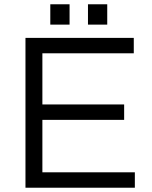

<svg xmlns="http://www.w3.org/2000/svg" viewBox="-20 -877 710 897"><path d="M605 -700H99V0H610V-72H178V-317H560V-389H178V-628H605ZM481 -857H391V-762H481ZM305 -857H215V-762H305Z"/></svg>

Font: Mission
Style: Regular
Weight: 400
Version: Version 1.000;FEAKit 1.0